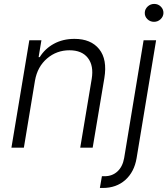

<svg xmlns="http://www.w3.org/2000/svg" viewBox="-20 -750 851 975"><path d="M157.7 -340.9 101.2 0H38L128.9 -545.5H190.3L176.1 -459.9H181.8Q208.1 -502.8 253.7 -527.7Q299.4 -552.6 358 -552.6Q441.8 -552.6 483.7 -500.4Q525.6 -448.2 509.9 -353.3L450.6 0H387.4L445.7 -349.4Q456.7 -416.5 426.3 -455.6Q396 -494.7 332.7 -494.7Q267.4 -494.7 218.8 -452.9Q170.1 -411.2 157.7 -340.9ZM709.2 -545.5H772.7L673.7 52.9Q661.9 123.2 616.3 163.9Q570.7 204.5 501.8 204.5Q492.5 204.5 487.2 204.2L497.5 144.9H511Q550.1 144.9 576.3 120.7Q602.6 96.6 610.4 52.9ZM762.1 -639.2Q742.2 -639.2 728.3 -652.9Q714.5 -666.5 715.2 -685.7Q715.9 -703.8 729.9 -717Q744 -730.1 763.1 -730.1Q783 -730.1 796.7 -716.4Q810.4 -702.8 810 -683.6Q809.3 -665.5 795.3 -652.3Q781.2 -639.2 762.1 -639.2Z"/></svg>

Font: Karasuma Gothic
Style: Light Italic
Weight: 300
Italic angle: 9.39998°
Designer: Rasmus Andersson / Ryoko Nishizuka
Foundry: rsms
Version: Version 1.00